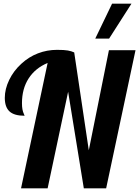

<svg xmlns="http://www.w3.org/2000/svg" viewBox="-20 -1020 754 1040"><path d="M692 -1000 571 -811H496L587 -1000ZM382 -736 461 -206 570 -748H714L555 0H434L349 -523L238 0H94L238 -679Q171 -651 135 -595Q99 -539 99 -461Q99 -442 101.5 -428Q104 -414 110 -401Q112 -397 112.5 -395.5Q113 -394 113 -393Q57 -393 31.5 -416.5Q6 -440 6 -490Q6 -538 30 -587.5Q54 -637 96 -675Q136 -712 185.5 -731Q235 -750 289 -750Q328 -750 347.5 -746.5Q367 -743 382 -736Z"/></svg>

Font: Galada
Style: Regular
Weight: 400
Designer: Latin by Pablo Impallari, Bengali by Jeremie Hornus, Yoann Minet, and Juan Bruce
Foundry: black foundry
Version: Version 1.261;PS 1.261;hotconv 1.0.86;makeotf.lib2.5.63406